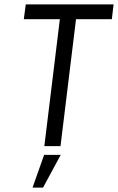

<svg xmlns="http://www.w3.org/2000/svg" viewBox="-20 -669 540 879"><path d="M492 -581 500 -649H98L89 -581H254L183 0H257L328 -581ZM258 40H182L129 190H177Z"/></svg>

Font: Gamestation Condensed
Style: Italic
Weight: 400
Width: 3
Designer: Jonas Hecksher
Foundry: Jonas Hecksher, Playtypeª, e-types AS
Version: Version 1.003